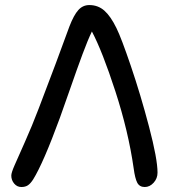

<svg xmlns="http://www.w3.org/2000/svg" viewBox="-20 -732 711 763"><path d="M64.9 11.2Q47.9 11.2 36.4 -2.4Q24.9 -16.1 24.9 -34.2Q24.9 -45.4 37.4 -74Q49.8 -102.5 78.6 -167Q107.4 -231.4 133.8 -300.8Q208 -494.6 255.9 -627Q273.4 -672.4 291.3 -692.1Q309.1 -711.9 335 -711.9Q369.6 -711.9 394.8 -689.7Q419.9 -667.5 442.9 -620.1Q461.9 -582 500.2 -469.2Q538.6 -356.4 572.3 -228.3Q606 -100.1 606 -45.9Q606 -22.9 590.6 -5.9Q575.2 11.2 555.2 11.2Q534.7 11.2 525.6 -5.6Q516.6 -22.5 511.2 -63Q490.2 -210 438.5 -369.1Q386.7 -528.3 345.2 -606.9Q329.1 -573.7 307.9 -516.6Q286.6 -459.5 258.5 -378.4Q230.5 -297.4 217.8 -263.2Q152.3 -84.5 111.8 -19Q101.1 -2.4 90.8 4.4Q80.6 11.2 64.9 11.2Z"/></svg>

Font: Shantell Sans Normal
Style: Regular
Weight: 400
Designer: Stephen Nixon, Anya Danilova, Shantell Martin
Foundry: Arrow Type
Version: Version 1.006;[559af2be0]